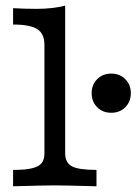

<svg xmlns="http://www.w3.org/2000/svg" viewBox="-20 -652 478 672"><path d="M135.5 -115.3V-495.2Q135.5 -533.9 110.5 -550Q85.5 -566.1 25.8 -566.1V-623.4Q66.9 -621 108.1 -621Q164.5 -621 208.1 -632.3V-115.3Q208.1 -82.3 231.9 -69.8Q255.6 -57.3 317.7 -57.3V0Q204.8 -3.2 171.8 -3.2Q138.7 -3.2 25.8 0V-57.3Q67.7 -57.3 91.5 -62.9Q115.3 -68.5 125.4 -80.6Q135.5 -92.7 135.5 -115.3ZM300.8 -325.8Q300.8 -355.6 320.2 -375Q339.5 -394.4 369.4 -394.4Q399.2 -394.4 418.5 -375Q437.9 -355.6 437.9 -325.8Q437.9 -296 418.5 -276.6Q399.2 -257.3 369.4 -257.3Q339.5 -257.3 320.2 -276.6Q300.8 -296 300.8 -325.8Z"/></svg>

Font: Playfair Micro SmCond SmLight
Style: Regular
Weight: 360
Width: 4
Designer: Claus Eggers Sørensen
Foundry: Claus Eggers Sørensen
Version: Version 2.100;Glyphs 3.2 (3219)